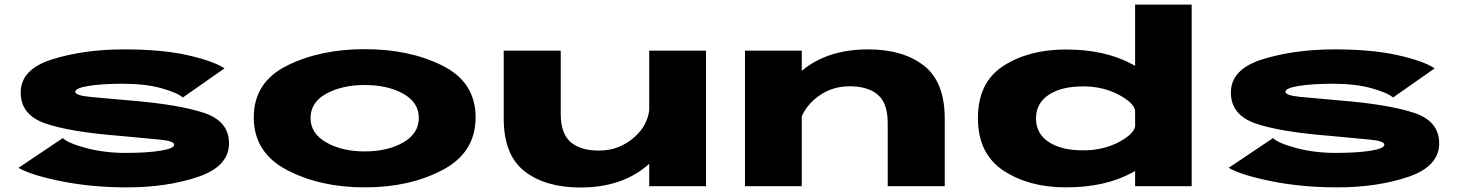

<svg xmlns="http://www.w3.org/2000/svg" viewBox="-20 -805 6306 830"><path d="M529 5Q377 5 245.2 -21.5Q113.5 -48 60 -79.5L251.5 -208Q275 -185.5 353 -164.8Q431 -144 522.5 -144Q615 -144 674 -153.5Q733 -163 733 -179.5Q733 -195 675 -201Q617 -207 500 -217.5Q279 -235 174.2 -272Q69.5 -309 69.5 -405Q69.5 -506.5 207.2 -549Q345 -591.5 517 -591.5Q679.5 -591.5 790.8 -566.5Q902 -541.5 950.5 -509.5L770.5 -383.5Q746.5 -404.5 677 -423.8Q607.5 -443 510 -443Q420.5 -443 363 -433.5Q305.5 -424 305.5 -408.5Q305.5 -392.5 368.8 -386.2Q432 -380 543.5 -370.5Q751 -353.5 860.5 -317.5Q970 -281.5 970 -185.5Q970 -85.5 835.5 -40.2Q701 5 529 5Z M1557 5Q1363.5 5 1220.2 -70.2Q1077 -145.5 1077 -297.5Q1077 -449.5 1220.2 -521Q1363.5 -592.5 1557 -592.5Q1750.5 -592.5 1893.2 -521Q2036 -449.5 2036 -297.5Q2036 -145.5 1893.2 -70.2Q1750.5 5 1557 5ZM1557 -150.5Q1655.5 -150.5 1723 -189.2Q1790.5 -228 1790.5 -295Q1790.5 -362.5 1723 -400Q1655.5 -437.5 1557 -437.5Q1458.5 -437.5 1390.5 -400Q1322.5 -362.5 1322.5 -295Q1322.5 -228 1390.5 -189.2Q1458.5 -150.5 1557 -150.5Z M2786.5 0V-97Q2673.5 5.5 2489 5.5Q2337.5 5.5 2247.5 -64.8Q2157.5 -135 2157.5 -293.5V-586H2404V-312.5Q2404 -228 2446.5 -191Q2489 -154 2569.5 -154Q2657 -154 2723 -212.5Q2777.5 -261 2786.5 -328V-586H3032V0Z M3200.5 0V-586H3446V-499Q3557 -591.5 3732.5 -591.5Q3884 -591.5 3974 -521.2Q4064 -451 4064 -292.5V0H3817.5V-274Q3817.5 -358.5 3775 -395.2Q3732.5 -432 3652 -432Q3564.5 -432 3498.5 -373.5Q3462.5 -341.5 3446 -301.5V0Z M4887 0V-65.5Q4880 -61.5 4873 -58Q4756 5 4588.5 5Q4427.5 5 4317.5 -67.8Q4207.5 -140.5 4207.5 -294.8Q4207.5 -449 4317.5 -520Q4427.5 -591 4588.5 -591Q4756 -591 4873 -528Q4880 -524.5 4887 -520.5V-785H5131.5V0ZM4887 -258V-328Q4880 -361 4819 -394Q4750 -431.5 4662.5 -431.5Q4567.5 -431.5 4513 -394.8Q4458.5 -358 4458.5 -293Q4458.5 -228 4513 -191.5Q4567.5 -155 4662.5 -155Q4750 -155 4819 -192Q4880 -225 4887 -258Z M5760.5 5Q5608.5 5 5476.8 -21.5Q5345 -48 5291.5 -79.5L5483 -208Q5506.5 -185.5 5584.5 -164.8Q5662.5 -144 5754 -144Q5846.5 -144 5905.5 -153.5Q5964.5 -163 5964.5 -179.5Q5964.5 -195 5906.5 -201Q5848.5 -207 5731.5 -217.5Q5510.5 -235 5405.8 -272Q5301 -309 5301 -405Q5301 -506.5 5438.8 -549Q5576.5 -591.5 5748.5 -591.5Q5911 -591.5 6022.2 -566.5Q6133.5 -541.5 6182 -509.5L6002 -383.5Q5978 -404.5 5908.5 -423.8Q5839 -443 5741.5 -443Q5652 -443 5594.5 -433.5Q5537 -424 5537 -408.5Q5537 -392.5 5600.2 -386.2Q5663.5 -380 5775 -370.5Q5982.5 -353.5 6092 -317.5Q6201.5 -281.5 6201.5 -185.5Q6201.5 -85.5 6067 -40.2Q5932.5 5 5760.5 5Z"/></svg>

Font: Anybody UltraExpanded ExtraBold
Style: Regular
Weight: 800
Width: 9
Designer: Tyler Finck
Foundry: Etcetera Type Company
Version: Version 1.010; ttfautohint (v1.8.3) -l 8 -r 50 -G 200 -x 14 